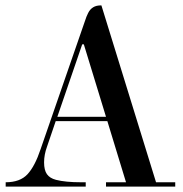

<svg xmlns="http://www.w3.org/2000/svg" viewBox="-20 -690 676 710"><path d="M154 -148Q143 -118 143 -89.5Q143 -61 153.5 -46Q164 -31 187 -25Q222 -16 280 -16H297V0H1V-16Q54 -16 81.5 -45.5Q109 -75 130 -138L293 -609Q300 -631 306 -642Q320 -670 352 -670H355L557 -16H628V0H372V-16H446L377 -242H186ZM284 -526 192 -258H372L290 -526Z"/></svg>

Font: Elsie
Style: Regular
Weight: 400
Designer: Alejandro Inler
Foundry: Alejandro Inler
Version: 1.002